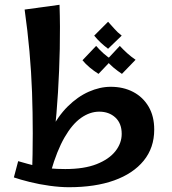

<svg xmlns="http://www.w3.org/2000/svg" viewBox="-20 -773 720 803"><path d="M268 10Q232 10 188 4Q144 -2 104 -12Q64 -22 38 -31L56 -99Q93 -88 137.5 -77Q182 -66 253 -66Q332 -66 384 -86.5Q436 -107 462.5 -140.5Q489 -174 489 -213Q489 -257 462.5 -281.5Q436 -306 395 -306Q356 -306 319 -280Q282 -254 250 -198.5Q218 -143 193 -56L145 -76Q159 -161 190.5 -224Q222 -287 263.5 -328Q305 -369 351.5 -389.5Q398 -410 443 -410Q496 -410 537 -388.5Q578 -367 601.5 -327Q625 -287 625 -231Q625 -155 581 -101Q537 -47 457.5 -18.5Q378 10 268 10ZM114 -40Q120 -218 114 -387Q108 -556 83 -733L229 -753Q232 -661 230 -568.5Q228 -476 222.5 -386.5Q217 -297 208 -214Q199 -131 187 -58ZM432 -569Q416 -581 401.5 -594.5Q387 -608 374 -624L432 -682Q447 -666 459 -652Q471 -638 489 -624ZM392 -464Q373 -476 355.5 -490.5Q338 -505 325 -521L382 -581Q397 -564 412.5 -550Q428 -536 448 -523ZM490 -464Q472 -476 454.5 -490.5Q437 -505 425 -521L481 -581Q497 -564 512.5 -550Q528 -536 547 -523Z"/></svg>

Font: Marhey Light
Style: Regular
Weight: 400
Version: Version 1.000